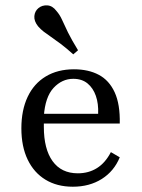

<svg xmlns="http://www.w3.org/2000/svg" viewBox="-20 -685 530 716"><path d="M251.6 11.3Q192.7 11.3 149.6 -14.9Q106.5 -41.1 83.1 -89.9Q59.7 -138.7 59.7 -206.5Q59.7 -274.2 83.1 -323.8Q106.5 -373.4 150.8 -400Q195.2 -426.6 255.6 -426.6Q309.7 -426.6 348.4 -406Q387.1 -385.5 407.7 -340.7Q428.2 -296 426.6 -224.2H111.3L110.5 -260.5H346Q347.6 -298.4 337.5 -327.4Q327.4 -356.5 306.5 -373.8Q285.5 -391.1 253.2 -391.1Q211.3 -391.1 179.8 -357.3Q148.4 -323.4 143.5 -251.6L144.4 -249.2Q143.5 -241.1 143.5 -231.9Q143.5 -222.6 143.5 -212.1Q143.5 -129 176.2 -83.9Q208.9 -38.7 270.2 -38.7Q310.5 -38.7 341.5 -58.1Q372.6 -77.4 393.5 -117.7L426.6 -98.4Q405.6 -46.8 359.7 -17.7Q313.7 11.3 251.6 11.3ZM253.2 -482.3Q227.4 -505.6 206.9 -521Q186.3 -536.3 170.6 -547.2Q154.8 -558.1 143.1 -566.9Q131.5 -575.8 121.8 -587.1Q106.5 -606.5 108.1 -625Q109.7 -643.5 123.4 -654.8Q137.1 -666.1 156.5 -664.9Q175.8 -663.7 190.3 -644.4Q203.2 -629.8 211.7 -610.5Q220.2 -591.1 233.5 -564.1Q246.8 -537.1 271 -497.6Z"/></svg>

Font: Playfair 9pt
Style: Regular
Weight: 400
Designer: Claus Eggers Sørensen
Foundry: Claus Eggers Sørensen
Version: Version 2.203